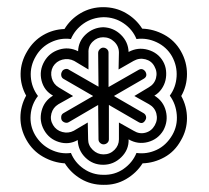

<svg xmlns="http://www.w3.org/2000/svg" viewBox="-20 -745 584 536"><path d="M268 -229Q234 -229 206 -245.5Q178 -262 161 -289Q129 -291 100 -307.5Q71 -324 54 -354Q37 -384 37 -416.5Q37 -449 53 -478Q37 -507 37.5 -539.5Q38 -572 56 -602Q73 -631 100.5 -647Q128 -663 160 -664Q177 -692 205.5 -708.5Q234 -725 268 -725Q303 -725 331.5 -708.5Q360 -692 377 -665Q409 -664 438.5 -648Q468 -632 485 -602Q502 -572 502 -538.5Q502 -505 486 -477Q502 -448 502 -415Q502 -382 485 -353Q468 -322 439 -306Q410 -290 378 -289Q361 -262 332 -245Q303 -228 268 -229ZM269 -697Q237 -696 213 -679Q189 -662 178 -636Q149 -640 122 -627Q95 -614 80 -588Q64 -561 66 -531Q68 -501 86 -477Q68 -454 65.5 -424Q63 -394 78 -368Q94 -341 121.5 -327.5Q149 -314 178 -318Q189 -291 213.5 -274Q238 -257 268 -257Q300 -256 325 -273.5Q350 -291 361 -318Q390 -314 417 -326.5Q444 -339 461 -368Q476 -394 473.5 -424.5Q471 -455 454 -478Q471 -501 473 -531Q475 -561 460 -588Q445 -614 417.5 -627Q390 -640 361 -636Q350 -663 325 -680Q300 -697 269 -697ZM339 -356Q340 -327 318.5 -306Q297 -285 268 -285Q239 -285 218.5 -305Q198 -325 197 -354Q172 -340 144.5 -348.5Q117 -357 103 -382Q89 -407 96 -435Q103 -463 128 -478Q103 -492 96 -520Q89 -548 104 -574Q118 -598 145 -606.5Q172 -615 198 -602Q199 -630 219.5 -649Q240 -668 268 -669Q297 -668 317.5 -648Q338 -628 339 -600Q365 -614 393 -606Q421 -598 435 -574Q442 -562 443.5 -548Q445 -534 442 -521Q439 -508 431 -496.5Q423 -485 411 -478Q436 -463 443 -435Q450 -407 436 -381Q421 -356 393 -348.5Q365 -341 339 -356ZM184 -477 143 -454Q128 -445 123.5 -428Q119 -411 128 -396Q137 -381 154 -376.5Q171 -372 186 -380L225 -403L226 -356Q226 -339 239 -326.5Q252 -314 269 -314Q287 -314 299.5 -326.5Q312 -339 312 -356V-403L353 -380Q369 -370 386 -374.5Q403 -379 412 -395Q421 -411 416.5 -428Q412 -445 396 -454L355 -477L395 -501Q411 -510 415.5 -527Q420 -544 411 -560Q403 -575 386 -579.5Q369 -584 353 -575L311 -551L312 -598Q312 -616 299 -628.5Q286 -641 268 -641Q251 -641 238.5 -628.5Q226 -616 227 -598V-551L187 -575Q171 -583 154 -578.5Q137 -574 128 -559Q120 -544 124.5 -527Q129 -510 144 -501ZM172 -404Q167 -401 161 -403Q155 -405 152 -410Q150 -415 151 -420.5Q152 -426 157 -429L240 -477L157 -525Q152 -528 151 -534Q150 -540 153 -545Q155 -550 161.5 -552Q168 -554 173 -550L255 -503L254 -597Q254 -603 258.5 -607.5Q263 -612 268 -612Q274 -612 278.5 -608Q283 -604 283 -598V-502L367 -550Q378 -556 386 -545Q393 -532 381 -525L298 -477L381 -429Q386 -426 387.5 -420.5Q389 -415 386 -410Q379 -397 367 -404L284 -452V-356Q284 -350 279.5 -346Q275 -342 269 -342Q264 -342 259.5 -346Q255 -350 255 -356L254 -452Z"/></svg>

Font: Zschusch
Style: Regular
Weight: 400
Designer: Peter Wiegel
Foundry: Peter Wiegel